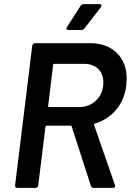

<svg xmlns="http://www.w3.org/2000/svg" viewBox="-20 -909 635 929"><path d="M420 -9 327 -297Q327 -299 325.5 -300Q324 -301 322 -301H206Q202 -301 200 -296L165 -12Q165 -7 161 -3.5Q157 0 152 0H63Q58 0 55 -3.5Q52 -7 53 -12L136 -688Q137 -693 140.5 -696.5Q144 -700 149 -700H416Q497 -700 545 -653Q593 -606 593 -528Q593 -518 591 -496Q583 -427 542.5 -378.5Q502 -330 439 -311Q435 -311 435 -305L536 -14Q537 -12 537 -9Q537 0 526 0H433Q423 0 420 -9ZM237 -595 213 -396Q211 -391 217 -391H362Q413 -391 446.5 -424.5Q480 -458 480 -510Q480 -551 455 -575.5Q430 -600 388 -600H242Q240 -600 238.5 -598.5Q237 -597 237 -595ZM304 -778 370 -881Q375 -889 386 -889H462Q471 -889 471 -882Q471 -879 468 -874L389 -772Q383 -764 374 -764H310Q304 -764 302 -768Q300 -772 304 -778Z"/></svg>

Font: Barlow SemiBold
Style: Italic
Weight: 600
Italic angle: -7°
Designer: Jeremy Tribby
Foundry: Tribby Type
Version: Version 1.408